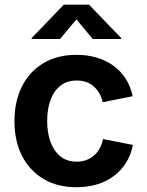

<svg xmlns="http://www.w3.org/2000/svg" viewBox="-20 -786 625 817"><path d="M305.2 10.7Q224.6 10.7 165.3 -24.4Q106 -59.6 73.7 -123Q41.5 -186.5 41.5 -270.5Q41.5 -355 73.7 -418.7Q106 -482.4 165.3 -517.6Q224.6 -552.7 305.2 -552.7Q352.5 -552.7 392.6 -540.5Q432.6 -528.3 463.9 -505.4Q495.1 -482.4 515.6 -450Q536.1 -417.5 544.4 -376.5L417 -351.1Q412.1 -372.6 402.3 -389.4Q392.6 -406.2 378.7 -418.5Q364.7 -430.7 346.7 -437Q328.6 -443.4 306.6 -443.4Q264.6 -443.4 236.8 -421.1Q209 -398.9 194.8 -360.1Q180.7 -321.3 180.7 -271Q180.7 -221.2 194.8 -182.4Q209 -143.6 236.8 -120.8Q264.6 -98.1 306.6 -98.1Q329.1 -98.1 347.4 -105Q365.7 -111.8 380.1 -124.3Q394.5 -136.7 404.1 -154.5Q413.6 -172.4 418.5 -194.3L545.4 -169.4Q537.6 -127.4 516.8 -94.2Q496.1 -61 464.8 -37.4Q433.6 -13.7 393.1 -1.5Q352.5 10.7 305.2 10.7ZM235.4 -620.1H114.7V-624L251.5 -766.1H358.9L495.6 -624V-620.1H374.5L305.2 -703.6Z"/></svg>

Font: Inter Cardless
Style: Bold
Weight: 700
Designer: Rasmus Andersson
Foundry: rsms
Version: Version 4.001;git-9221beed3